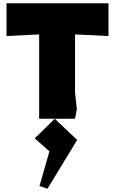

<svg xmlns="http://www.w3.org/2000/svg" viewBox="-20 -728 705 1177"><path d="M220 0V-517L20 -507V-708H645V-507L440 -517V-160L451 -60L440 0ZM271 429 222 412 283 200 193 120 316 0 453 130Z"/></svg>

Font: Rowdies
Style: Bold
Weight: 700
Designer: Jaikishan Patel
Version: Version 1.000; ttfautohint (v1.8.3)